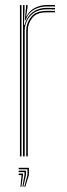

<svg xmlns="http://www.w3.org/2000/svg" viewBox="-20 -620 264 761"><path d="M71.2 0V-600H77.2V-585L75 -521.2H77.5Q85.2 -552 108 -570.4Q130.8 -588.8 165.8 -588.8Q174.2 -588.8 182.5 -588.6Q190.8 -588.5 198.2 -588.5V-582.8Q190.8 -582.8 182.2 -582.9Q173.8 -583 165.5 -583Q134.2 -583 114.9 -569.6Q95.5 -556.2 86.6 -536.8Q77.8 -517.2 77.8 -498.8V0ZM59 0V-600H65.2V0ZM84 0V-499Q84 -526.8 102.5 -551.8Q121 -576.8 164.2 -576.8Q172.8 -576.8 181.2 -576.8Q189.8 -576.8 198.2 -576.8V-571Q189.8 -571 181.2 -571Q172.8 -571 164.2 -571Q124.5 -571 107.4 -548.4Q90.2 -525.8 90.2 -499.2V0ZM78.5 -539.8 83.2 -592.8V-600H89.5V-595.2L84 -555.2H85.5Q96 -577.8 118.6 -589Q141.2 -600.2 167 -600.2Q174.5 -600.2 182.1 -600.2Q189.8 -600.2 198.2 -600V-594.2Q190.2 -594.5 182.5 -594.5Q174.8 -594.5 167.2 -594.5Q137.5 -594.5 114.5 -581.4Q91.5 -568.2 81 -539.8ZM76.2 120.5 88.8 74V50.8H54V45H94.5V74L80.2 120.5ZM61 120.5 65.5 74H54V68.2H71.2V74L64.8 120.5ZM68.8 120.5 77 74V62.2H54V56.5H82.8V74L72.5 120.5Z"/></svg>

Font: Big Shoulders Inline Display Thin ExtraLight
Style: Regular
Weight: 250
Version: Version 2.002